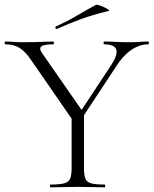

<svg xmlns="http://www.w3.org/2000/svg" viewBox="-25 -803 658 823"><path d="M297 -290 453 -526Q481 -570 473 -591.5Q465 -613 421 -613Q419 -613 419 -619Q419 -625 421 -625Q447 -625 471 -623.5Q495 -622 533 -622Q558 -622 573.5 -623.5Q589 -625 611 -625Q613 -625 613 -619Q613 -613 611 -613Q586 -613 562 -602.5Q538 -592 516.5 -572Q495 -552 476 -523L313 -276ZM298 -271 111 -542Q85 -581 60 -597Q35 -613 -2 -613Q-5 -613 -5 -619Q-5 -625 -2 -625Q15 -625 34.5 -623.5Q54 -622 71 -622Q98 -622 121.5 -622.5Q145 -623 166 -624Q187 -625 204 -625Q206 -625 206 -619Q206 -613 204 -613Q163 -613 152 -604Q141 -595 157 -573L335 -317ZM282 -310 335 -319V-81Q335 -52 341 -37Q347 -22 366 -17Q385 -12 423 -12Q426 -12 426 -6Q426 0 423 0Q400 0 371 -1Q342 -2 308 -2Q275 -2 245 -1Q215 0 192 0Q189 0 189 -6Q189 -12 192 -12Q230 -12 249.5 -17Q269 -22 275.5 -37Q282 -52 282 -81ZM219 -679Q215 -677 213 -682.5Q211 -688 214 -689Q264 -712 304.5 -736Q345 -760 386 -782Q389 -784 400 -780.5Q411 -777 422.5 -771.5Q434 -766 440 -761.5Q446 -757 441 -756Q374 -740 322 -721Q270 -702 219 -679Z"/></svg>

Font: Cormorant Infant Light
Style: Regular
Weight: 300
Designer: Christian Thalmann (Catharsis Fonts)
Foundry: Catharsis Fonts
Version: Version 4.001